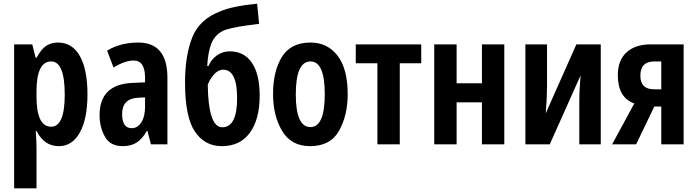

<svg xmlns="http://www.w3.org/2000/svg" viewBox="-20 -787 3805 1047"><path d="M333 -271Q333 -96 259 -96Q179 -96 179 -261V-287Q179 -452 259 -452Q333 -452 333 -271ZM180 -473H174L156 -545H57V240H179V18Q179 -16 175 -72H180Q221 10 301 10Q374 10 415.5 -64.5Q457 -139 457 -272Q457 -408 415.5 -481.5Q374 -555 296 -555Q260 -555 232.5 -537.5Q205 -520 180 -473Z M771 -205Q771 -151 750.5 -119.5Q730 -88 698 -88Q646 -88 646 -165Q646 -249 732 -254L771 -256ZM564 -511 599 -419Q662 -457 709 -457Q771 -457 771 -363V-338L704 -335Q523 -328 523 -159Q523 -94 552 -42Q581 10 649 10Q696 10 726.5 -10.5Q757 -31 781 -73H784L803 0H893V-362Q893 -555 734 -555Q637 -555 564 -511Z M1190 10Q1289 10 1342.5 -63Q1396 -136 1396 -265Q1396 -383 1353.5 -445Q1311 -507 1233 -507Q1194 -507 1163 -485Q1132 -463 1117 -427H1110Q1114 -500 1131.5 -547Q1149 -594 1194 -618Q1212 -627 1249.5 -635Q1287 -643 1327.5 -648.5Q1368 -654 1393 -657L1382 -767Q1244 -753 1181 -725Q1069 -683 1029 -584.5Q989 -486 989 -336Q989 -150 1042.5 -70Q1096 10 1190 10ZM1113 -324Q1123 -354 1146.5 -380.5Q1170 -407 1197 -407Q1273 -407 1273 -252Q1273 -93 1192 -93Q1153 -93 1133.5 -153.5Q1114 -214 1113 -324Z M1673 -555Q1566 -555 1517.5 -477Q1469 -399 1469 -274Q1469 -156 1518.5 -73Q1568 10 1671 10Q1782 10 1829 -74Q1876 -158 1876 -274Q1876 -411 1821 -483Q1766 -555 1673 -555ZM1673 -452Q1751 -452 1751 -274Q1751 -94 1673 -94Q1593 -94 1593 -272Q1593 -452 1673 -452Z M2277 -545H1920V-442H2038V0H2160V-442H2277Z M2348 -545V0H2470V-229H2608V0H2730V-545H2608V-333H2470V-545Z M2845 -545V0H2978L3146 -376Q3143 -339 3141 -303Q3139 -267 3139 -232V0H3256V-545H3123L2956 -169Q2963 -253 2963 -315V-545Z M3548 -452H3586V-300H3547Q3472 -300 3472 -374Q3472 -452 3548 -452ZM3548 -206H3586V0H3708V-545H3528Q3444 -545 3396.5 -501.5Q3349 -458 3349 -378Q3349 -254 3439 -223L3318 0H3449Z"/></svg>

Font: Noto Sans UI Condensed
Style: Bold
Weight: 700
Width: 3
Designer: Monotype Design Team
Foundry: Monotype Imaging Inc.
Version: 1.001